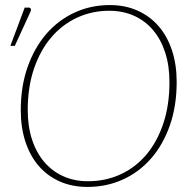

<svg xmlns="http://www.w3.org/2000/svg" viewBox="-20 -731 769 758"><path d="M677.5 -407.5Q677.5 -313 650.8 -236.5Q624 -160 576.8 -105.8Q529.5 -51.5 465 -22.2Q400.5 7 325 7Q265 7 216.2 -14.5Q167.5 -36 133.2 -75.5Q99 -115 80.5 -171Q62 -227 62 -295.5Q62 -390 89 -466.5Q116 -543 163.2 -597.5Q210.5 -652 274.8 -681.5Q339 -711 413.5 -711Q474 -711 522.8 -689.2Q571.5 -667.5 606 -627.8Q640.5 -588 659 -532Q677.5 -476 677.5 -407.5ZM649 -407Q649 -472 632 -524Q615 -576 584 -612.5Q553 -649 509 -668.8Q465 -688.5 410.5 -688.5Q343 -688.5 284.2 -661.2Q225.5 -634 182.2 -583.2Q139 -532.5 114.2 -460Q89.5 -387.5 89.5 -297Q89.5 -232 106.5 -180Q123.5 -128 154.8 -91.5Q186 -55 229.8 -35.2Q273.5 -15.5 327.5 -15.5Q396.5 -15.5 455.5 -42.5Q514.5 -69.5 557.5 -120.2Q600.5 -171 624.8 -243.5Q649 -316 649 -407ZM21 -550 77.5 -701H94Q99.5 -701 101.5 -696Q103.5 -691 100 -684L38.5 -550Z"/></svg>

Font: Lato ExtraLight
Style: Italic
Weight: 275
Italic angle: -7°
Designer: Lukasz Dziedzic with Adam Twardoch and Botio Nikoltchev
Foundry: tyPoland Lukasz Dziedzic
Version: Version 2.015; 2015-08-06; http://www.latofonts.com/